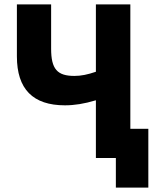

<svg xmlns="http://www.w3.org/2000/svg" viewBox="-20 -720 714 875"><path d="M508 135H656V-133H574V-700H417V-393C379 -380 350 -374 319 -374C241 -374 213 -405 213 -498V-700H57V-463C57 -314 130 -240 276 -240C319 -240 364 -247 417 -263V0H508Z"/></svg>

Font: Fixel Text Bold
Style: Bold
Weight: 700
Width: 4
Designer: AlfaBravo + MacPaw
Foundry: Kyrylo Tkachov, Marchela Mozhyna, Serhii Makarenko, Maria Weinstein, Zakhar Kryvoshyya
Version: Version 1.211